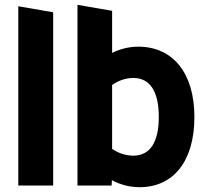

<svg xmlns="http://www.w3.org/2000/svg" viewBox="-20 -771 863 798"><path d="M56 0H201V-720L56 -745Z M560 7C701 7 788 -101 788 -285C788 -469 697 -577 555 -577C517 -577 480 -568 446 -551V-726L302 -751V0H444L445 -22C481 -3 520 7 560 7ZM446 -152V-418C464 -430 494 -447 534 -447C604 -447 640 -390 640 -285C640 -179 603 -124 534 -124C495 -124 464 -140 446 -152Z"/></svg>

Font: All Genders v4
Style: Bold
Weight: 700
Designer: Rassam Alawdi
Foundry: Rassam Art
Version: Version 3.100;FEAKit 1.0